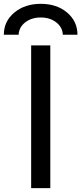

<svg xmlns="http://www.w3.org/2000/svg" viewBox="-47 -966 419 988"><path d="M113.3 2V-732.4H211.9V2ZM351.6 -787.1H276.4Q274.4 -826.2 242.2 -851.1Q210 -876 162.6 -876Q115.2 -876 83 -851.1Q50.8 -826.2 48.8 -787.1H-27.3Q-27.3 -856.4 26.9 -901.4Q81.1 -946.3 163.1 -946.3Q245.1 -946.3 298.3 -901.4Q351.6 -856.4 351.6 -787.1Z"/></svg>

Font: irohakakuC Regular
Style: Regular
Weight: 400
Designer: [Source Han Sans]
Ryoko NISHIZUKA Ë•øÂ°öÊ∂ºÂ≠ê (kana & ideographs); Paul D. Hunt (Latin, Greek & Cyrillic); Wenlong ZHAN
Version: Version 1.001.20160904